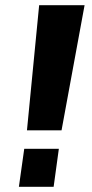

<svg xmlns="http://www.w3.org/2000/svg" viewBox="-20 -720 356 740"><path d="M306 -700 217.2 -217.6H83.9L130.9 -700ZM206.8 -146.4 186.7 0H52.8L73.4 -146.4Z"/></svg>

Font: Pathway Extreme 8pt Thin 12pt
Style: Italic
Weight: 100
Italic angle: -8°
Version: Version 1.001;gftools[0.9.26]